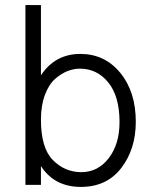

<svg xmlns="http://www.w3.org/2000/svg" viewBox="-20 -727 599 755"><path d="M141 0H80V-707H141V-431Q197 -515 296 -515Q392 -515 453 -440.5Q514 -366 514 -248Q514 -141 457 -66.5Q400 8 298 8Q194 8 141 -74ZM141 -256Q141 -145 188 -97.5Q235 -50 300 -50Q365 -50 407.5 -105Q450 -160 450 -247Q450 -348 406 -402.5Q362 -457 294 -457Q270 -457 245.5 -447.5Q221 -438 196.5 -416.5Q172 -395 156.5 -353.5Q141 -312 141 -256Z"/></svg>

Font: Hind Guntur Light
Style: Regular
Weight: 300
Designer: Manushi Parikh, Hitesh Malaviya
Foundry: Indian Type Foundry
Version: Version 1.002;PS 1.0;hotconv 1.0.86;makeotf.lib2.5.63406; tt